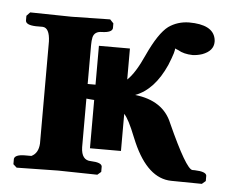

<svg xmlns="http://www.w3.org/2000/svg" viewBox="-40 -490 637 536"><g transform="rotate(5 278.5 -222.0)"><path d="M311 -70.8H224.1V-206.1Q220.7 -206.5 212.9 -207Q205.1 -207.5 202.1 -208V-71.8Q203.1 -35.2 230 -35.2Q259.8 -34.2 261.2 -22.9V-7.8L251 1Q250 1 141.1 -1L24.9 1L15.1 -7.8V-22.9Q17.1 -34.7 43.9 -35.2H63Q82.5 -44.4 84 -71.8V-357.9Q82.5 -396 63 -397H43.9Q16.1 -397.9 15.1 -410.2V-423.8L24.9 -434.1Q25.9 -434.1 141.1 -432.1L249 -434.1L258.8 -423.8V-410.2Q257.3 -397.9 229 -397Q208.5 -397 204.1 -379.9Q202.1 -370.6 202.1 -357.9V-249H224.1V-357.9H311V-271Q333 -291.5 356 -342.8Q385.3 -406.7 412.1 -426.8Q437 -444.3 469.2 -444.8Q535.6 -444.8 543.9 -406.2Q544.9 -401.4 544.9 -397Q544.9 -371.6 513.7 -359.9Q500.5 -355.5 486.8 -355Q461.9 -355.5 445.8 -365.2L436 -369.1Q439.5 -365.2 421.9 -321.8Q390.1 -250 336.9 -230Q416 -221.2 440.9 -160.2Q496.6 -36.6 514.2 -35.2H521Q552.7 -34.2 554.2 -22.9V-7.8L543.9 1L458 0Q392.1 -1 349.6 -97.7Q346.7 -104.5 342.8 -113.8Q324.2 -161.1 311 -174.8Z"/></g></svg>

Font: Linux Libertine O
Style: Bold
Weight: 700
Designer: Philipp H. Poll
Foundry: Philipp H. Poll
Version: Version 5.0.0